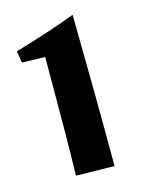

<svg xmlns="http://www.w3.org/2000/svg" viewBox="-80 -897 432 570"><g transform="rotate(-15 136.0 -612.0)"><path d="M87 -745 16 -747 10 -783Q131 -819 198 -845Q202 -591 202 -379L84 -381Q87 -491 87 -745Z"/></g></svg>

Font: Otomanopee
Style: Regular
Weight: 400
Designer: Das Ende der Wildnis
Foundry: Gutenberg Labo
Version: Version 3.000